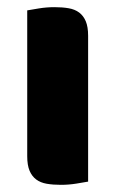

<svg xmlns="http://www.w3.org/2000/svg" viewBox="-20 -508 322 536"><path d="M226 -1Q215 1 193.5 4.5Q172 8 150 8Q128 8 110.5 5Q93 2 81 -7Q69 -16 62.5 -31.5Q56 -47 56 -72V-479Q67 -481 88.5 -484.5Q110 -488 132 -488Q154 -488 171.5 -485Q189 -482 201 -473Q213 -464 219.5 -448.5Q226 -433 226 -408Z"/></svg>

Font: Baloo Da
Style: Regular
Weight: 400
Designer: Noopur Datye and Ek Type
Foundry: Ek Type
Version: Version 1.443;PS 1.000;hotconv 16.6.51;makeotf.lib2.5.65220;